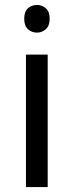

<svg xmlns="http://www.w3.org/2000/svg" viewBox="-20 -757 298 777"><path d="M130 -737Q150 -737 165.5 -723.5Q181 -710 181 -681Q181 -653 165.5 -639Q150 -625 130 -625Q108 -625 93 -639Q78 -653 78 -681Q78 -710 93 -723.5Q108 -737 130 -737ZM173 -536V0H85V-536Z"/></svg>

Font: Noto Sans Nabataean
Style: Regular
Weight: 400
Designer: Monotype Design Team
Foundry: Monotype Imaging Inc.
Version: Version 2.001; ttfautohint (v1.8.4.7-5d5b)